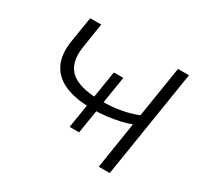

<svg xmlns="http://www.w3.org/2000/svg" viewBox="-147 -897 1141 1089"><g transform="rotate(30 423.5 -352.5)"><path d="M615 0 663 -305Q635 -294 596 -285Q557 -276 513 -270.5Q469 -265 423 -265L448 -280L421 -113H359L386 -281L403 -266Q304 -267 236.5 -297Q169 -327 140 -387Q111 -447 125 -538L152 -705H224L199 -544Q188 -473 208 -426Q228 -379 281 -356Q334 -333 419 -330L392 -319L422 -506H484L454 -320L444 -330Q507 -330 566 -340.5Q625 -351 674 -371L727 -705H799L687 0Z"/></g></svg>

Font: Nunito Sans 10pt Expanded Light
Style: Italic
Weight: 300
Width: 7
Italic angle: -9°
Designer: Vernon Adams
Foundry: Vernon Adams
Version: Version 3.101;gftools[0.9.27]